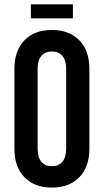

<svg xmlns="http://www.w3.org/2000/svg" viewBox="-20 -847 474 877"><path d="M313 -763.2H121.1V-827.1H313ZM388.2 -533.2V-167Q388.2 -84.5 342.3 -37.4Q296.4 9.8 216.8 9.8Q137.2 9.8 91.6 -37.4Q45.9 -84.5 45.9 -167V-533.2Q45.9 -615.7 91.6 -662.8Q137.2 -710 216.8 -710Q296.4 -710 342.3 -662.8Q388.2 -615.7 388.2 -533.2ZM151.9 -532.2V-168Q151.9 -128.9 168.7 -108.4Q185.5 -87.9 216.8 -87.9Q248.5 -87.9 265.4 -108.6Q282.2 -129.4 282.2 -168V-532.2Q282.2 -570.8 265.4 -591.3Q248.5 -611.8 216.8 -611.8Q185.1 -611.8 168.5 -591.3Q151.9 -570.8 151.9 -532.2Z"/></svg>

Font: BaseOne
Style: Regular
Weight: 400
Designer: Domenico Catapano
Foundry: Design by Basse
Version: Version 1.000;PS 001.001;hotconv 1.0.56